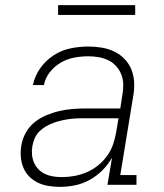

<svg xmlns="http://www.w3.org/2000/svg" viewBox="-20 -719 640 747"><path d="M213 8Q191 8 169 4.5Q147 1 128 -8Q109 -17 94 -32Q79 -47 71 -66.5Q63 -86 61 -108Q59 -130 63 -153Q67 -178 80 -202Q93 -226 114 -243Q135 -260 160 -270.5Q185 -281 211 -287Q237 -293 262 -295Q287 -297 313 -297H448L456 -349Q460 -370 459.5 -390.5Q459 -411 452 -429Q445 -447 432 -461.5Q419 -476 401.5 -484.5Q384 -493 364 -496.5Q344 -500 324 -500Q297 -500 269.5 -495Q242 -490 217.5 -476Q193 -462 174.5 -439Q156 -416 151 -388H108Q115 -423 136.5 -453.5Q158 -484 189 -504Q220 -524 255 -531Q290 -538 324 -538Q351 -538 377 -533.5Q403 -529 425.5 -518Q448 -507 465.5 -488.5Q483 -470 492 -446.5Q501 -423 502 -396.5Q503 -370 498 -343L448 -38H511V0H398L416 -106Q401 -79 378.5 -56.5Q356 -34 328.5 -19Q301 -4 272 2Q243 8 213 8ZM221 -30Q246 -30 270 -34.5Q294 -39 317.5 -49Q341 -59 361.5 -75.5Q382 -92 397 -113Q412 -134 420 -157.5Q428 -181 432 -205L441 -259H313Q297 -259 281.5 -258.5Q266 -258 251 -256Q236 -254 220.5 -250.5Q205 -247 189.5 -241.5Q174 -236 160 -228Q146 -220 134 -208.5Q122 -197 115.5 -182Q109 -167 106 -151Q103 -134 104.5 -117.5Q106 -101 112.5 -86Q119 -71 130.5 -59.5Q142 -48 156.5 -41.5Q171 -35 187.5 -32.5Q204 -30 221 -30ZM506 -661H206V-699H506Z"/></svg>

Font: Iosevka Curly Slab XLtExObl
Style: Regular
Weight: 200
Width: 7
Italic angle: -9°
Monospace: yes
Designer: Belleve Invis
Foundry: Belleve Invis
Version: Version 11.0.0; ttfautohint (v1.8.3)